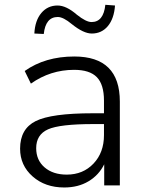

<svg xmlns="http://www.w3.org/2000/svg" viewBox="-20 -788 618 816"><path d="M252.9 8.8Q171.9 8.8 118.7 -38.1Q65.4 -85 65.4 -156.2Q65.4 -240.2 131.8 -273.4Q198.2 -306.6 375 -306.6H421.9V-360.4Q421.9 -428.7 391.6 -460Q361.3 -491.2 294.9 -491.2Q194.3 -491.2 111.3 -432.6L85 -486.3Q171.9 -547.9 295.9 -547.9Q489.3 -547.9 489.3 -356.4V0H422.9V-89.8Q400.4 -43.9 356.4 -17.6Q312.5 8.8 252.9 8.8ZM126 -645.5Q128.9 -701.2 155.8 -732.9Q182.6 -764.6 224.6 -764.6Q261.7 -764.6 306.6 -725.6Q345.7 -694.3 369.1 -694.3Q419.9 -694.3 427.7 -767.6L468.8 -764.6Q464.8 -709 438.5 -677.2Q412.1 -645.5 370.1 -645.5Q335 -645.5 285.2 -685.5Q249 -715.8 225.6 -715.8Q173.8 -715.8 166 -643.6ZM133.8 -158.2Q133.8 -107.4 169.4 -76.7Q205.1 -45.9 263.7 -45.9Q333 -45.9 377.4 -92.8Q421.9 -139.6 421.9 -213.9V-260.7H376Q234.4 -260.7 184.1 -238.3Q133.8 -215.8 133.8 -158.2Z"/></svg>

Font: Min Sans Light
Style: Regular
Weight: 300
Designer: Jinseong-Kim, NotoSansCJK, Nunito
Foundry: Jinseong-Kim
Version: Version 1.400;Glyphs 3.1.2 (3151)